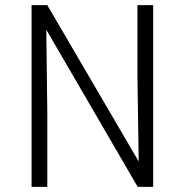

<svg xmlns="http://www.w3.org/2000/svg" viewBox="-20 -731 723 751"><path d="M579.1 0H518.6L162.6 -612.3Q162.1 -611.8 161.1 -611.8L165 -293.5V0H103.5V-710.9H165L521.5 -101.1Q521.5 -100.6 522 -100.6H522.5L517.6 -429.2V-710.9H579.1Z"/></svg>

Font: Ufes Sans Light
Style: Regular
Weight: 200
Designer: Ricardo Esteves & Thais Bronze
Foundry: ProDesignUfes - Ricardo Esteves, Thais Bronze (This is a derivative work, based on Roboto family, by Christian Robertson
Version: Version 2.0